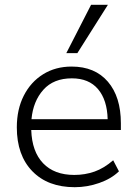

<svg xmlns="http://www.w3.org/2000/svg" viewBox="-20 -771 567 799"><path d="M291 8Q179 8 114.5 -58.5Q50 -125 50 -241Q50 -316 79 -373Q108 -430 159.5 -462Q211 -494 278 -494Q375 -494 429 -431Q483 -368 483 -258V-230H110Q113 -140 159.5 -91.5Q206 -43 289 -43Q334 -43 373.5 -57Q413 -71 451 -104L475 -58Q443 -27 393 -9.5Q343 8 291 8ZM279 -445Q203 -445 160.5 -397.5Q118 -350 111 -275H428Q426 -355 388 -400Q350 -445 279 -445ZM256 -550 359 -751H429L302 -550Z"/></svg>

Font: Nunito Sans Light
Style: Regular
Weight: 300
Designer: Vernon Adams
Foundry: Vernon Adams
Version: Version 3.101; ttfautohint (v1.8.4.7-5d5b);gftools[0.9.27]